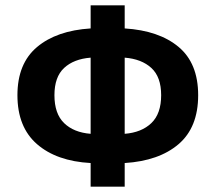

<svg xmlns="http://www.w3.org/2000/svg" viewBox="-20 -684 804 716"><path d="M581 -329Q581 -397 544.5 -430.5Q508 -464 445 -469V-185Q508 -190 544.5 -225Q581 -260 581 -329ZM183 -329Q183 -260 219 -225Q255 -190 318 -185V-469Q255 -464 219 -430.5Q183 -397 183 -329ZM318 12V-76Q191 -83 118 -146.5Q45 -210 45 -329Q45 -447 118 -508.5Q191 -570 318 -578V-664H445V-578Q573 -570 646 -509Q719 -448 719 -329Q719 -209 646 -146.5Q573 -84 445 -76V12Z"/></svg>

Font: Giro Regular
Style: Bold
Weight: 700
Designer: Paul D. Hunt
Foundry: Adobe Systems Incorporated
Version: Version 1.000;PS 1.0;hotconv 1.0.88;makeotf.lib2.5.647800